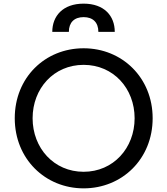

<svg xmlns="http://www.w3.org/2000/svg" viewBox="-20 -1022 918 1054"><path d="M439 12C651 12 818 -150 818 -373C818 -595 651 -757 439 -757C227 -757 61 -596 61 -373C61 -150 228 12 439 12ZM159 -373C159 -536 275 -666 439 -666C603 -666 719 -536 719 -373C719 -209 602 -79 439 -79C276 -79 159 -209 159 -373ZM267 -847H358C358 -899 388 -928 439 -928C490 -928 520 -899 520 -847H610C610 -935 552 -1002 439 -1002C325 -1002 267 -934 267 -847Z"/></svg>

Font: Mluvka Medium
Style: Regular
Weight: 500
Designer: Modified by Jiří Krblich, Original typeface by Gumpita Rahayu
Foundry: Gumpita Rahayu & Jiří Krblich
Version: Version 2.000;Glyphs 3.1.1 (3134)